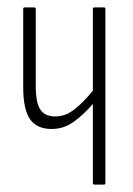

<svg xmlns="http://www.w3.org/2000/svg" viewBox="-20 -501 361 521"><path d="M237 0Q232 0 232 -5V-219Q207 -190 180 -170.5Q153 -151 120 -151Q80 -151 61.5 -177.5Q43 -204 43 -264V-476Q43 -481 47 -481H72Q77 -481 77 -476V-268Q77 -222 89.5 -203.5Q102 -185 130 -185Q158 -185 183 -205Q208 -225 232 -255V-476Q232 -481 237 -481H262Q266 -481 266 -476V-5Q266 0 262 0Z"/></svg>

Font: Sofia Sans Extra Condensed ExtraLight
Style: Regular
Weight: 250
Designer: Botio Nikoltchev, Ani Petrova
Foundry: lettersoup
Version: Version 4.101